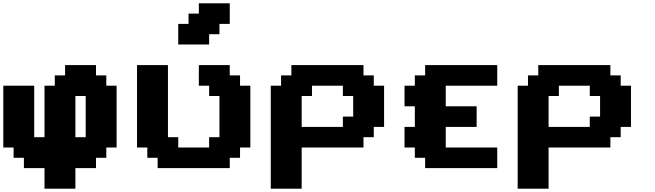

<svg xmlns="http://www.w3.org/2000/svg" viewBox="-20 -1020 3973 1165"><path d="M250 125H437.5V0H562.5V-62.5H625V-125H687.5V-500H625V-562.5H562.5V-625H375V-562.5H312.5V-500H250V-187.5H187.5V-500H0V-125H62.5V-62.5H125V0H250ZM500 -187.5H437.5V-437.5H500Z M936.5 0H1374V-62.5H1436.5V-125H1499V-500H1436.5V-562.5H1374V-625H1186.5V-500H1249V-437.5H1311.5V-187.5H1249V-125H1061.5V-187.5H999V-625H811.5V-125H874V-62.5H936.5ZM1061.5 -750H1249V-812.5H1311.5V-875H1374V-1000H1186.5V-937.5H1124V-875H1061.5Z M1623 125H1810.5V-125H2185.5V-187.5H2248V-250H2310.5V-500H2248V-562.5H2185.5V-625H1748V-562.5H1685.5V-500H1623ZM2060.5 -250H1810.5V-437.5H1873V-500H2060.5V-437.5H2123V-312.5H2060.5Z M2559.6 0H2997.1V-125H2684.6V-250H2872.1V-375H2684.6V-500H2997.1V-625H2559.6V-562.5H2497.1V-500H2434.6V-375H2497.1V-250H2434.6V-125H2497.1V-62.5H2559.6Z M3121.1 125H3308.6V-125H3683.6V-187.5H3746.1V-250H3808.6V-500H3746.1V-562.5H3683.6V-625H3246.1V-562.5H3183.6V-500H3121.1ZM3558.6 -250H3308.6V-437.5H3371.1V-500H3558.6V-437.5H3621.1V-312.5H3558.6Z"/></svg>

Font: Faithful 32x
Style: Semibold
Weight: 400
Foundry: Faithful Resource Pack
Version: Version 1.0; January 27, 2023